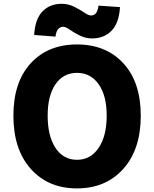

<svg xmlns="http://www.w3.org/2000/svg" viewBox="-20 -996 825 1029"><path d="M51.8 -376Q51.8 -555.7 144.5 -656.7Q237.3 -757.8 392.6 -757.8Q547.9 -757.8 641.1 -656.7Q734.4 -555.7 734.4 -376Q734.4 -195.3 640.6 -90.8Q546.9 13.7 392.6 13.7Q238.3 13.7 145 -90.8Q51.8 -195.3 51.8 -376ZM551.8 -376Q551.8 -483.4 508.8 -544.4Q465.8 -605.5 392.6 -605.5Q319.3 -605.5 277.3 -544.4Q235.4 -483.4 235.4 -376Q235.4 -267.6 277.3 -203.6Q319.3 -139.6 392.6 -139.6Q465.8 -139.6 508.8 -203.6Q551.8 -267.6 551.8 -376ZM473.6 -790Q438.5 -790 407.2 -805.7Q376 -821.3 354 -836.9Q332 -852.5 318.4 -852.5Q284.2 -852.5 277.3 -799.8L163.1 -808.6Q168 -893.6 207.5 -934.6Q247.1 -975.6 310.5 -975.6Q345.7 -975.6 377.4 -960Q409.2 -944.3 431.6 -928.7Q454.1 -913.1 467.8 -913.1Q502 -913.1 507.8 -965.8L623 -958Q618.2 -872.1 577.6 -831.1Q537.1 -790 473.6 -790Z"/></svg>

Font: Gen Shin Gothic Heavy
Style: Bold
Weight: 900
Designer: [Source Han Sans]
Ryoko NISHIZUKA  (kana & ideographs); Paul D. Hunt (Latin, Greek & Cyrillic); Wenlong ZHANG  (bopomofo
Version: Version 1.002.20150607